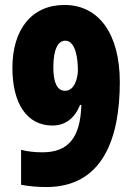

<svg xmlns="http://www.w3.org/2000/svg" viewBox="-20 -744 535 774"><path d="M463 -413C463 -608 378 -724 240 -724C108 -724 30 -626 30 -470C30 -326 89 -238 191 -238C243 -238 280 -266 303 -321H308C304 -187 254 -130 151 -130C121 -130 92 -133 65 -140V1C98 7 132 10 167 10C394 10 463 -186 463 -413ZM243 -580C289 -580 294 -494 294 -462C294 -430 281 -378 242 -378C211 -378 195 -410 195 -473C195 -547 215 -580 243 -580Z"/></svg>

Font: Noto Sans Georgian ExtraCondensed Black
Style: Regular
Weight: 900
Width: 2
Designer: Monotype Design Team, Akaki Razmadze
Foundry: Google LLC
Version: Version 2.005